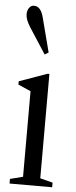

<svg xmlns="http://www.w3.org/2000/svg" viewBox="-58 -881 360 911"><g transform="rotate(5 122.0 -425.0)"><path d="M24 0V-22L85 -37.5V-445L25 -471.5V-487L158 -534.5H167V-37.5L227 -22V0ZM136.5 -624.5 58 -745.5Q45.5 -765.5 40 -780Q34.5 -794.5 34.5 -807Q34.5 -826 43.5 -838.2Q52.5 -850.5 65.5 -850.5Q83.5 -850.5 94.5 -837.2Q105.5 -824 111.5 -801L154.5 -635.5Z"/></g></svg>

Font: Libre Caslon Condensed
Style: Regular
Weight: 400
Designer: Pablo Impallari, Rodrigo Fuenzalida, Katja Schimmel, Ertekin Erdin
Foundry: Pablo Impallari, Rodrigo Fuenzalida
Version: Version 2.000; ttfautohint (v1.8.4.7-5d5b);gftools[0.9.33]